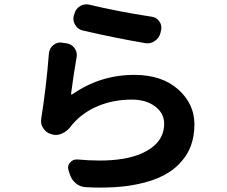

<svg xmlns="http://www.w3.org/2000/svg" viewBox="-20 -809 1040 880"><path d="M360.4 -668.9Q336.9 -673.8 325.2 -694.3Q316.4 -708 316.4 -722.7Q316.4 -729.5 318.4 -737.3L321.3 -746.1Q327.1 -769.5 347.7 -781.2Q361.3 -789.1 377 -789.1Q383.8 -789.1 391.6 -787.1Q516.6 -756.8 674.8 -732.4Q698.2 -729.5 710.9 -710Q719.7 -697.3 719.7 -681.6Q719.7 -675.8 717.8 -668.9L715.8 -659.2Q710 -634.8 689.5 -621.1Q673.8 -610.4 656.2 -610.4Q650.4 -610.4 645.5 -611.3Q512.7 -633.8 360.4 -668.9ZM204.1 -563.5Q206.1 -586.9 223.6 -601.6Q239.3 -614.3 256.8 -614.3Q260.7 -614.3 264.6 -613.3L285.2 -610.4Q307.6 -607.4 321.3 -588.9Q332 -574.2 332 -556.6Q332 -551.8 331.1 -546.9Q317.4 -469.7 305.7 -378.9Q305.7 -377 307.6 -376Q309.6 -375 310.5 -376Q438.5 -465.8 595.7 -465.8Q721.7 -465.8 796.4 -399.4Q871.1 -333 871.1 -239.3Q871.1 -185.5 855 -141.1Q838.9 -96.7 801.8 -58.1Q764.6 -19.5 708 5.4Q651.4 30.3 566.4 43Q507.8 50.8 438.5 50.8Q407.2 50.8 373 48.8Q347.7 47.9 327.6 31.2Q307.6 14.6 299.8 -10.7L293.9 -29.3Q292 -35.2 292 -41Q292 -53.7 301.8 -64.5Q313.5 -78.1 331.1 -78.1Q333 -78.1 335 -78.1Q389.6 -73.2 437.5 -73.2Q554.7 -73.2 628.9 -105.5Q732.4 -151.4 732.4 -242.2Q732.4 -290 690.9 -321.3Q649.4 -352.5 584 -352.5Q500 -352.5 428.7 -322.8Q357.4 -293 310.5 -237.3Q306.6 -232.4 303.7 -228.5Q287.1 -207 264.6 -197.3Q250 -190.4 235.4 -190.4Q226.6 -190.4 217.8 -193.4L214.8 -194.3Q191.4 -200.2 178.7 -220.7Q168 -236.3 168 -253.9Q168 -259.8 168.9 -264.6Q192.4 -413.1 204.1 -563.5Z"/></svg>

Font: Gen Jyuu Gothic Bold
Style: Bold
Weight: 700
Designer: [Source Han Sans]
Ryoko NISHIZUKA  (kana & ideographs); Paul D. Hunt (Latin, Greek & Cyrillic); Wenlong ZHANG  (bopomofo
Version: Version 1.002.20150607